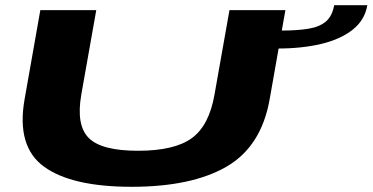

<svg xmlns="http://www.w3.org/2000/svg" viewBox="-20 -714 1432 738"><path d="M486 4Q255.5 4 149 -73.5Q42.5 -151 74.5 -332.5L135 -675H350L292.5 -350.5Q272 -233 321 -183.8Q370 -134.5 510.5 -134.5Q651 -134.5 717.5 -183.2Q784 -232 804.5 -350.5L862 -675H1077L1016.5 -332.5Q984.5 -151 850.8 -73.5Q717 4 486 4ZM1059.5 -596.5Q1122.5 -596.5 1165.2 -603.5Q1208 -610.5 1232.5 -631.2Q1257 -652 1264.5 -694H1392Q1382 -636.5 1335.5 -599.8Q1289 -563 1214.8 -545.2Q1140.5 -527.5 1047.5 -527.5Z"/></svg>

Font: Anybody UltraExpanded Regular
Style: Bold Italic
Weight: 700
Width: 9
Italic angle: -10°
Designer: Tyler Finck
Foundry: Etcetera Type Company
Version: Version 1.010; ttfautohint (v1.8.3) -l 8 -r 50 -G 200 -x 14 